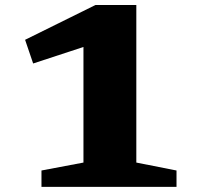

<svg xmlns="http://www.w3.org/2000/svg" viewBox="-20 -730 771 750"><path d="M306 -95V-546.5L109.5 -482L78 -574.5L353 -710.5H512.5V-95L669.5 -64V0H142V-64Z"/></svg>

Font: Newsreader Caption
Style: Bold
Weight: 700
Designer: Hugues Gentile
Foundry: Production Type
Version: Version 1.001